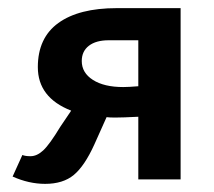

<svg xmlns="http://www.w3.org/2000/svg" viewBox="-20 -441 527 472"><path d="M267 -421H424V0H320V-154Q282 -152 263 -152Q249 -152 242 -153L212 -86Q188 -33 161.5 -11Q135 11 91 11Q51 11 11 -7L35 -60Q42 -57 55 -57Q71 -57 86.5 -71.5Q102 -86 128 -129L155 -169Q73 -201 73 -276Q73 -348 123.5 -384.5Q174 -421 267 -421ZM283 -227Q296 -227 320 -229V-342H247Q216 -342 198.5 -328.5Q181 -315 181 -291Q181 -262 208.5 -244.5Q236 -227 283 -227Z"/></svg>

Font: EauTest
Style: Bold
Weight: 700
Designer: Christian Thalmann (Catharsis Fonts)
Version: Version 0.001;PS 000.001;hotconv 1.0.88;makeotf.lib2.5.64775